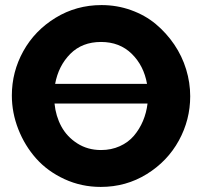

<svg xmlns="http://www.w3.org/2000/svg" viewBox="-20 -734 804 760"><path d="M381.8 -713.9Q443.4 -713.9 499 -693.8Q554.7 -673.8 596.7 -638.7Q638.7 -603.5 669.7 -557.9Q700.7 -512.2 716.8 -459.5Q732.9 -406.7 732.9 -353Q732.9 -259.8 688 -177.7Q643.1 -95.7 561 -44.9Q479 5.9 378.9 5.9Q302.2 5.9 235.4 -24.9Q168.5 -55.7 123.3 -106.4Q78.1 -157.2 52.5 -222.4Q26.9 -287.6 26.9 -356Q26.9 -449.7 72.3 -531.5Q117.7 -613.3 200 -663.6Q282.2 -713.9 381.8 -713.9ZM379.9 -567.9Q305.2 -567.9 258.3 -520.8Q211.4 -473.6 198.2 -401.9H562Q549.3 -474.1 501.5 -521Q453.6 -567.9 379.9 -567.9ZM379.9 -140.1Q420.4 -140.1 454.1 -155.3Q487.8 -170.4 510 -196.5Q532.2 -222.7 545.9 -255.1Q559.6 -287.6 564 -324.2H195.8Q200.7 -274.4 222.9 -233.4Q245.1 -192.4 286.1 -166.3Q327.1 -140.1 379.9 -140.1Z"/></svg>

Font: Raleway-v4020 ExtraBold
Style: Regular
Weight: 800
Designer: Matt McInerney, Pablo Impallari, Rodrigo Fuenzalida
Foundry: Matt McInerney, Pablo Impallari, Rodrigo Fuenzalida
Version: Version 4.020;PS 004.020;hotconv 1.0.88;makeotf.lib2.5.64775